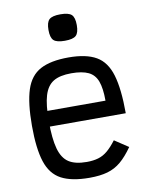

<svg xmlns="http://www.w3.org/2000/svg" viewBox="-95 -933 790 1015"><g transform="rotate(-10 300.0 -425.0)"><path d="M303 14Q207 14 151.5 -15.5Q96 -45 73 -116Q50 -187 50 -309Q50 -432 73 -502.5Q96 -573 151.5 -602.5Q207 -632 303 -632Q397 -632 451 -601Q505 -570 527.5 -494.5Q550 -419 550 -289H79V-373H456Q456 -439 442 -477Q428 -515 394.5 -531Q361 -547 303 -547Q241 -547 206.5 -526Q172 -505 157 -455.5Q142 -406 142 -318Q142 -224 157 -170Q172 -116 206.5 -93.5Q241 -71 303 -71Q338 -71 365 -79Q392 -87 415 -106.5Q438 -126 463 -159L537 -110Q504 -63 472 -36Q440 -9 400 2.5Q360 14 303 14ZM300 -722Q256 -722 240 -737Q224 -752 224 -793Q224 -834 240 -849Q256 -864 300 -864Q344 -864 360 -849Q376 -834 376 -793Q376 -752 360 -737Q344 -722 300 -722Z"/></g></svg>

Font: Victor Mono SemiBold
Style: Regular
Weight: 600
Monospace: yes
Designer: Rune Bjørnerås
Version: Version 1.561;gftools[0.9.30]